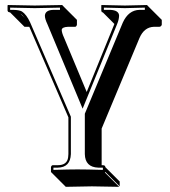

<svg xmlns="http://www.w3.org/2000/svg" viewBox="-20 -451 670 758"><path d="M250 157.2V12.2L95.7 -345.2Q92.3 -345.2 88.4 -345.2H76.7L20 -401.9Q14.6 -402.8 11.7 -404.8Q10.3 -407.2 9.8 -409.2V-429.2L11.2 -431.2Q11.7 -431.2 117.2 -429.2Q117.2 -429.2 226.1 -431.2L227.1 -429.2L283.7 -372.6V-353.5Q282.2 -346.7 277.3 -345.2H248.5Q224.1 -344.2 223.6 -332.5Q224.1 -321.3 232.4 -303.2L322.3 -87.9L431.6 -356.4L386.2 -401.9Q383.3 -402.3 381.8 -403.3Q380.4 -405.8 379.9 -409.2V-429.2L380.9 -431.2Q381.3 -431.2 473.1 -429.2Q473.1 -429.2 561 -431.2L562 -429.2L618.7 -372.6V-353.5Q616.7 -346.2 609.4 -345.2H587.4Q549.3 -343.8 530.8 -301.3L381.3 56.6V201.2H387.2Q391.6 201.7 394 203.6Q396 206.5 396 209L452.6 265.6V284.7L396 228L394 230L450.7 286.6Q449.7 286.6 342.8 284.7Q342.8 284.7 239.7 286.6L183.1 230L181.2 228V209Q182.6 202.1 188 201.2H208Q245.1 201.2 249 169.9Q250 163.6 250 157.2ZM77.1 -380.9Q72.8 -386.7 68.8 -390.6Q64.5 -395 61 -397ZM259.8 157.2Q257.8 210 208 210.9H190.9V219.7Q253.4 217.8 286.1 217.8Q319.8 217.8 386.2 219.7V210.9H368.2Q315.9 209 314.9 157.2V-2L464.8 -361.8Q487.3 -411.1 530.8 -412.1H551.8V-420.9Q482.9 -418.9 473.1 -418.9Q461.4 -418.9 390.1 -420.9V-412.1H415Q449.2 -410.6 450.2 -389.2Q449.7 -373.5 442.4 -356L306.2 -22L167 -356Q157.2 -376.5 157.2 -389.2Q158.7 -411.6 191.9 -412.1H216.8V-420.9Q123 -418.9 117.2 -418.9Q105 -418.9 20 -420.9Q20 -420.4 20 -416Q20 -412.6 20 -412.1H32.2Q55.7 -411.6 66.4 -405.8Q84.5 -394 99.1 -362.3L259.8 9.8Z"/></svg>

Font: Linux Biolinum Shadow O
Style: Regular
Weight: 400
Designer: Philipp H. Poll
Foundry: Philipp H. Poll
Version: Version 1.0.4